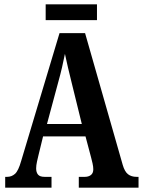

<svg xmlns="http://www.w3.org/2000/svg" viewBox="-20 -867 660 887"><path d="M4 0V-50H13Q34 -50 49.5 -64Q65 -78 78 -124L255 -714H373L547 -105Q556 -74 571.5 -62Q587 -50 611 -50H620V0H344V-50H372Q389 -50 400 -58.5Q411 -67 411 -85Q411 -97 407.5 -112.5Q404 -128 401 -139L375 -237H179L158 -151Q155 -139 151 -121Q147 -103 147 -89Q147 -71 155.5 -60.5Q164 -50 186 -50H218V0ZM197 -294H358L311 -485Q302 -522 294 -555Q286 -588 280 -618Q274 -588 266.5 -555.5Q259 -523 250 -491ZM191 -774V-847H428V-774Z"/></svg>

Font: Noto Serif Ethiopic ExtraCondensed
Style: Bold
Weight: 700
Width: 2
Designer: Monotype Design Team
Foundry: Monotype Imaging Inc.
Version: Version 2.102; ttfautohint (v1.8.4.7-5d5b)